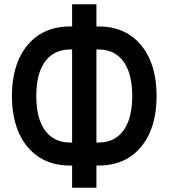

<svg xmlns="http://www.w3.org/2000/svg" viewBox="-20 -850 790 900"><path d="M318 30V-74H308Q224 -74 163 -113.5Q102 -153 69 -226Q36 -299 36 -400Q36 -501 69 -574Q102 -647 163 -686.5Q224 -726 308 -726H318V-830H432V-726H442Q527 -726 587.5 -686.5Q648 -647 681 -574Q714 -501 714 -400Q714 -299 681 -226Q648 -153 587.5 -113.5Q527 -74 442 -74H432V30ZM308 -182H318V-618H308Q258 -618 222.5 -592.5Q187 -567 168.5 -518.5Q150 -470 150 -400Q150 -330 168.5 -281.5Q187 -233 222.5 -207.5Q258 -182 308 -182ZM432 -182H442Q493 -182 528 -207.5Q563 -233 581.5 -281.5Q600 -330 600 -400Q600 -470 581.5 -518.5Q563 -567 528 -592.5Q493 -618 442 -618H432Z"/></svg>

Font: Martian Mono SemiExpanded
Style: Regular
Weight: 400
Width: 6
Monospace: yes
Designer: Roman Shamin
Foundry: Evil Martians
Version: Version 1.000